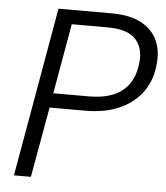

<svg xmlns="http://www.w3.org/2000/svg" viewBox="-51 -746 685 791"><g transform="rotate(5 291.5 -350.0)"><path d="M36 0 159 -700H378Q455 -700 502 -674.5Q549 -649 568.5 -605.5Q588 -562 582 -509Q577 -444 543 -395Q509 -346 449 -318.5Q389 -291 306 -291H158L106 0ZM168 -351H315Q406 -351 454.5 -391Q503 -431 510 -507Q517 -568 483.5 -604.5Q450 -641 366 -641H219Z"/></g></svg>

Font: DM Sans 12pt Light
Style: Italic
Weight: 300
Italic angle: -10°
Version: Version 4.004;gftools[0.9.30]